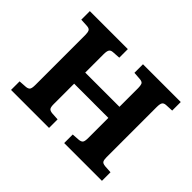

<svg xmlns="http://www.w3.org/2000/svg" viewBox="-140 -953 1206 1206"><g transform="rotate(45 462.5 -350.0)"><path d="M58.5 0V-76L111 -79.5Q128 -81 136.2 -89.5Q144.5 -98 144.5 -130V-573Q144.5 -596.5 138.5 -608.5Q132.5 -620.5 108.5 -621.5L58.5 -624V-700H396V-624L343.5 -620.5Q325 -619.5 318 -608.2Q311 -597 311 -569.5V-406.5H615V-573.5Q615 -593 610.2 -606Q605.5 -619 579 -620.5L530.5 -624V-700H866V-624L814.5 -621.5Q795.5 -620.5 788.5 -609.7Q781.5 -599 781.5 -570.5V-126Q781.5 -102.5 787.3 -91.8Q793 -81 817 -79L866 -76V0H530.5V-76L581.5 -79.5Q600 -81.5 607.5 -90.5Q615 -99.5 615 -130V-308H311V-126Q311 -100 318 -90.5Q325 -81 346 -79L396 -76V0Z"/></g></svg>

Font: Literata Variable Black
Style: Regular
Weight: 900
Designer: Latin by Veronika Burian and Jose Scaglione. Greek by Irene Vlachou. Cyrillic by Vera Evstafieva.
Foundry: TypeTogether
Version: Version 3.021